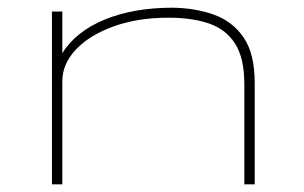

<svg xmlns="http://www.w3.org/2000/svg" viewBox="-20 -479 790 499"><path d="M115 0V-449H142V-341Q178 -398 253 -428.5Q328 -459 429 -459Q489 -458 537 -440.5Q585 -423 613.5 -381Q642 -339 642 -263V0H615V-261Q615 -328 591 -365.5Q567 -403 523 -418Q479 -433 418 -433Q338 -433 275.5 -410.5Q213 -388 177.5 -350.5Q142 -313 142 -268V0Z"/></svg>

Font: Inconsolata ExtraExpanded ExtraLight
Style: Regular
Weight: 200
Width: 8
Monospace: yes
Designer: Raph Levien, Cyreal, Brenton Simpson
Foundry: Raph Levien, Cyreal, Google
Version: Version 3.100; ttfautohint (v1.8.4.7-5d5b)